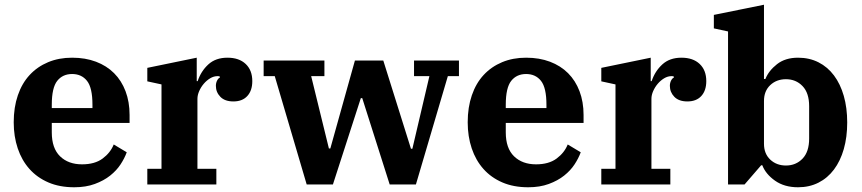

<svg xmlns="http://www.w3.org/2000/svg" viewBox="-20 -780 3645 812"><path d="M294 12Q232 12 184.5 -8.5Q137 -29 104.5 -65.5Q72 -102 55 -152.5Q38 -203 38 -263Q38 -326 55.5 -377Q73 -428 105.5 -463Q138 -498 183.5 -517Q229 -536 285 -536Q341 -536 386 -519Q431 -502 462.5 -470.5Q494 -439 511 -394Q528 -349 528 -294V-260H199V-220Q199 -153 234 -119Q269 -85 327 -85Q381 -85 414 -109.5Q447 -134 461 -169L516 -136Q507 -111 490 -85Q473 -59 446 -37.5Q419 -16 381 -2Q343 12 294 12ZM199 -323H371V-337Q371 -409 348 -438Q325 -467 285 -467Q245 -467 222 -438Q199 -409 199 -337Z M603 -66H663V-423L603 -436V-493L812 -536V-437H816Q830 -479 861 -507.5Q892 -536 942 -536Q991 -536 1019 -509.5Q1047 -483 1047 -437Q1047 -397 1026 -374Q1005 -351 967 -351Q931 -351 912 -370.5Q893 -390 893 -417Q893 -429 898 -439Q903 -449 910 -452L909 -457Q906 -458 900 -458Q884 -458 869 -449Q854 -440 842 -426Q830 -412 822.5 -395Q815 -378 815 -362V-66H895V0H603Z M1142 -458H1095V-524H1352V-458H1296L1371 -152H1377L1481 -524H1601L1718 -151H1724L1796 -458H1731V-524H1921V-458H1874L1739 0H1628L1512 -365H1506L1388 0H1277Z M2214 12Q2152 12 2104.5 -8.5Q2057 -29 2024.5 -65.5Q1992 -102 1975 -152.5Q1958 -203 1958 -263Q1958 -326 1975.5 -377Q1993 -428 2025.5 -463Q2058 -498 2103.5 -517Q2149 -536 2205 -536Q2261 -536 2306 -519Q2351 -502 2382.5 -470.5Q2414 -439 2431 -394Q2448 -349 2448 -294V-260H2119V-220Q2119 -153 2154 -119Q2189 -85 2247 -85Q2301 -85 2334 -109.5Q2367 -134 2381 -169L2436 -136Q2427 -111 2410 -85Q2393 -59 2366 -37.5Q2339 -16 2301 -2Q2263 12 2214 12ZM2119 -323H2291V-337Q2291 -409 2268 -438Q2245 -467 2205 -467Q2165 -467 2142 -438Q2119 -409 2119 -337Z M2523 -66H2583V-423L2523 -436V-493L2732 -536V-437H2736Q2750 -479 2781 -507.5Q2812 -536 2862 -536Q2911 -536 2939 -509.5Q2967 -483 2967 -437Q2967 -397 2946 -374Q2925 -351 2887 -351Q2851 -351 2832 -370.5Q2813 -390 2813 -417Q2813 -429 2818 -439Q2823 -449 2830 -452L2829 -457Q2826 -458 2820 -458Q2804 -458 2789 -449Q2774 -440 2762 -426Q2750 -412 2742.5 -395Q2735 -378 2735 -362V-66H2815V0H2523Z M3355 12Q3297 12 3257.5 -16Q3218 -44 3204 -81H3199L3129 0H3059V-647L2999 -660V-717L3211 -760V-446H3217Q3231 -481 3266 -508.5Q3301 -536 3355 -536Q3403 -536 3441.5 -516.5Q3480 -497 3507 -461Q3534 -425 3548.5 -374.5Q3563 -324 3563 -262Q3563 -200 3548.5 -149.5Q3534 -99 3507 -63Q3480 -27 3441.5 -7.5Q3403 12 3355 12ZM3304 -80Q3346 -80 3374 -109Q3402 -138 3402 -194V-331Q3402 -387 3374 -416Q3346 -445 3304 -445Q3264 -445 3237.5 -420Q3211 -395 3211 -353V-172Q3211 -130 3237.5 -105Q3264 -80 3304 -80Z"/></svg>

Font: IBM Plex Serif
Style: Bold
Weight: 700
Designer: Mike Abbink, Paul van der Laan, Pieter van Rosmalen
Foundry: Bold Monday
Version: Version 2.008